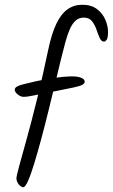

<svg xmlns="http://www.w3.org/2000/svg" viewBox="-20 -800 474 807"><path d="M434 -666Q434 -641 428.5 -633Q423 -625 418 -625Q406 -625 399 -640.5Q392 -656 385.5 -675.5Q379 -695 367 -710.5Q355 -726 332 -726Q312 -726 298 -713.5Q284 -701 274 -678.5Q264 -656 255.5 -625.5Q247 -595 238 -558Q227 -512 213 -454.5Q199 -397 184 -335.5Q169 -274 153.5 -216.5Q138 -159 124 -113Q110 -67 98 -40Q86 -13 78 -13Q72 -13 65 -18.5Q58 -24 53.5 -33Q49 -42 49 -50Q49 -59 60.5 -101.5Q72 -144 92 -215.5Q112 -287 135.5 -382.5Q159 -478 183 -592Q197 -659 217 -700.5Q237 -742 264 -761Q291 -780 326 -780Q364 -780 388 -761.5Q412 -743 423 -716.5Q434 -690 434 -666ZM79 -446Q134 -460 174 -467Q214 -474 241 -476.5Q268 -479 283 -479Q307 -479 321.5 -473Q336 -467 336 -457Q336 -449 326 -443.5Q316 -438 290 -432.5Q264 -427 214 -417Q155 -406 125.5 -399.5Q96 -393 79 -393Q67 -393 54.5 -403Q42 -413 42 -423Q42 -431 52 -436.5Q62 -442 79 -446Z"/></svg>

Font: Kalam Variable Light
Style: Regular
Weight: 300
Designer: Lipi Raval, Jonny Pinhorn
Foundry: Indian Type Foundry
Version: Version 3.000